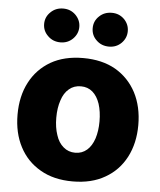

<svg xmlns="http://www.w3.org/2000/svg" viewBox="-54 -816 728 873"><g transform="rotate(5 309.5 -379.5)"><path d="M309.6 10.3Q223.1 10.3 162.1 -25.4Q100.1 -61 67.4 -124Q34.2 -187 34.2 -271Q34.2 -355.5 67.4 -418.5Q100.1 -481.4 162.1 -517.6Q223.6 -552.7 309.6 -552.7Q396 -552.7 457.5 -517.6Q518.6 -481.9 552.2 -418.5Q585.4 -354.5 585.4 -271Q585.4 -188 552.2 -124Q518.6 -60.1 457.5 -25.4Q396.5 10.3 309.6 10.3ZM310.5 -120.6Q341.3 -120.6 363.8 -140.1Q385.3 -158.7 397 -193.4Q408.2 -228.5 408.2 -272Q408.2 -316.4 397 -351.6Q385.3 -386.2 363.8 -404.8Q341.8 -423.8 310.5 -423.8Q278.3 -423.8 256.3 -404.8Q233.4 -385.7 222.7 -351.6Q210.9 -317.4 210.9 -272Q210.9 -227.5 222.7 -193.4Q233.4 -159.2 256.3 -140.1Q278.8 -120.6 310.5 -120.6ZM199.7 -614.7Q165.5 -614.7 142.6 -637.2Q118.7 -659.7 118.7 -691.9Q118.7 -724.1 142.6 -746.6Q165.5 -769 199.7 -769Q232.9 -769 255.9 -746.6Q279.3 -723.1 279.3 -691.9Q279.3 -660.6 255.9 -637.2Q232.9 -614.7 199.7 -614.7ZM421.4 -614.7Q386.7 -614.7 363.8 -637.2Q340.3 -659.2 340.3 -691.9Q340.3 -724.6 363.8 -746.6Q386.7 -769 421.4 -769Q454.6 -769 477.5 -746.6Q500.5 -723.6 500.5 -691.9Q500.5 -660.2 477.5 -637.2Q454.6 -614.7 421.4 -614.7Z"/></g></svg>

Font: My Font
Style: Regular
Weight: 500
Designer: Rasmus Andersson
Foundry: rsms
Version: Version 0.001